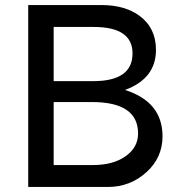

<svg xmlns="http://www.w3.org/2000/svg" viewBox="-20 -742 734 762"><path d="M625 -201Q625 -116 560.5 -58Q496 0 408 0H92V-722H382Q476 -722 534 -679Q599 -631 599 -544Q599 -430 476 -385Q625 -338 625 -201ZM506 -530Q506 -635 352 -635H193V-420H350Q506 -420 506 -530ZM528 -212Q528 -337 345 -337H193V-87H350Q429 -87 478.5 -122Q528 -157 528 -212Z"/></svg>

Font: Mingzat
Style: Regular
Weight: 400
Designer: Jason Glavy (Lepcha), Lorna Priest (Lepcha additions), Walt Agee (Sophia), Victor Gaultney (Sophia)
Foundry: SIL International
Version: Version 0.100